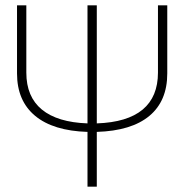

<svg xmlns="http://www.w3.org/2000/svg" viewBox="-20 -702 694 722"><path d="M609 -682V-426Q609 -322 541.5 -266Q474 -210 344 -206V0H309V-206Q180 -210 112 -266.5Q44 -323 44 -426V-682H79V-429Q79 -338 137.5 -290Q196 -242 309 -238V-682H344V-238Q459 -242 516.5 -290Q574 -338 574 -429V-682Z"/></svg>

Font: FiraGO UltraLight
Style: Regular
Weight: 200
Designer: bBox Type
Foundry: bBox Type GmbH
Version: Version 1.001